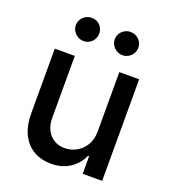

<svg xmlns="http://www.w3.org/2000/svg" viewBox="-135 -834 838 942"><g transform="rotate(20 283.5 -363.5)"><path d="M400.4 -530.3H503.9V0H402.3V-91.8H396.5Q377.4 -47.4 336.4 -20.3Q295.4 6.8 238.3 6.8Q186.5 6.8 147 -16.1Q107.4 -39.1 85.4 -84Q63.5 -128.9 63.5 -193.4V-530.3H168V-206.1Q168 -170.4 181.6 -143.6Q195.3 -116.7 219.5 -102.3Q243.7 -87.9 275.4 -87.9Q305.7 -87.9 334.5 -102.8Q363.3 -117.7 381.8 -147.7Q400.4 -177.7 400.4 -220.7ZM121.1 -673.8Q121.1 -690.4 129.4 -704.3Q137.7 -718.3 151.9 -726.3Q166 -734.4 182.6 -734.4Q209 -734.4 226.1 -717Q243.2 -699.7 243.2 -673.8Q243.2 -657.7 235.4 -643.8Q227.5 -629.9 213.6 -621.6Q199.7 -613.3 182.6 -613.3Q166.5 -613.3 152.3 -621.6Q138.2 -629.9 129.6 -644Q121.1 -658.2 121.1 -673.8ZM324.2 -673.8Q324.2 -690.4 332.5 -704.3Q340.8 -718.3 355 -726.3Q369.1 -734.4 385.7 -734.4Q411.6 -734.4 429.4 -716.8Q447.3 -699.2 447.3 -673.8Q447.3 -657.7 439 -643.8Q430.7 -629.9 416.5 -621.6Q402.3 -613.3 385.7 -613.3Q369.6 -613.3 355.5 -621.6Q341.3 -629.9 332.8 -644Q324.2 -658.2 324.2 -673.8Z"/></g></svg>

Font: Pretendard GOV Medium
Style: Regular
Weight: 500
Designer: Base glyphs from Inter by Rasmus Andersson; Hangeul glyphs from Noto Sans CJK(Source Han Sans) by Jang Soo-young and Kan
Foundry: Kil Hyung-jin
Version: Version 1.309